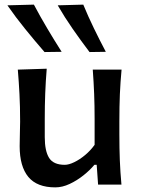

<svg xmlns="http://www.w3.org/2000/svg" viewBox="-20 -798 608 830"><path d="M219 12Q140 12 102.5 -33.2Q65 -78.5 65 -166Q65 -198.5 66 -222.8Q67 -247 67 -272Q67 -338.5 64.2 -390.8Q61.5 -443 57 -497L182 -501Q177.5 -446.5 175.5 -394Q173.5 -341.5 173.5 -284V-205Q173.5 -145.5 192.2 -115.5Q211 -85.5 260 -85.5Q277.5 -85.5 301.2 -97Q325 -108.5 348.5 -128.2Q372 -148 389 -172V-284Q389 -341.5 387 -392.2Q385 -443 381 -497H505.5Q500.5 -443 498.2 -390.8Q496 -338.5 496 -272V-218Q496 -156 498 -105.2Q500 -54.5 505 0H404L398 -85.5H388Q368.5 -62 340.5 -39.8Q312.5 -17.5 281 -2.8Q249.5 12 219 12ZM172.5 -573Q129.5 -622.5 88.8 -672.8Q48 -723 12 -775L126.5 -778Q153.5 -727 183.8 -676Q214 -625 246.5 -574ZM367 -573Q329.5 -622.5 294.5 -672.8Q259.5 -723 229.5 -775L340 -778Q361 -727 385.8 -676Q410.5 -625 437.5 -574Z"/></svg>

Font: Commissioner Flair Medium
Style: Regular
Weight: 500
Designer: Kostas Bartsokas
Foundry: Kostas Bartsokas
Version: Version 1.000; ttfautohint (v1.8.3)